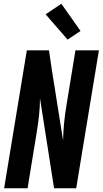

<svg xmlns="http://www.w3.org/2000/svg" viewBox="-20 -1003 547 1023"><path d="M2 0 123 -735H241L255 -639L316 -255Q317 -301 321.5 -347.5Q326 -394 334 -441L382 -735H507L386 0H268L193 -480Q193 -434 188 -387.5Q183 -341 175 -294L127 0ZM340 -792 223 -927 307 -983 409 -838Z"/></svg>

Font: Iosevka Extrabold
Style: Italic
Weight: 800
Italic angle: -9°
Monospace: yes
Designer: Belleve Invis
Foundry: Belleve Invis
Version: Version 32.5.0; ttfautohint (v1.8.4)